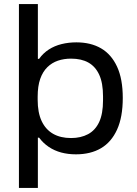

<svg xmlns="http://www.w3.org/2000/svg" viewBox="-20 -746 671 943"><path d="M73 177V-726H166V-457H172Q192 -485 220 -503Q248 -521 282.5 -529.5Q317 -538 355 -538Q426 -538 476.5 -508.5Q527 -479 555 -418.5Q583 -358 583 -265Q583 -171 555 -109.5Q527 -48 476 -18Q425 12 353 12Q314 12 280.5 3Q247 -6 219.5 -24.5Q192 -43 172 -70H166V177ZM329 -68Q377 -68 412.5 -87Q448 -106 467 -146.5Q486 -187 486 -253V-273Q486 -338 467.5 -378.5Q449 -419 414.5 -438.5Q380 -458 329 -458Q294 -458 264.5 -448Q235 -438 212.5 -416Q190 -394 177.5 -358.5Q165 -323 165 -271V-256Q165 -193 184.5 -151.5Q204 -110 240.5 -89Q277 -68 329 -68Z"/></svg>

Font: Archivo SemiExpanded
Style: Regular
Weight: 400
Width: 6
Designer: Hector Gatti
Foundry: Omnibus-Type
Version: Version 2.001